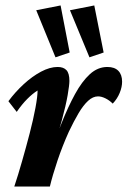

<svg xmlns="http://www.w3.org/2000/svg" viewBox="-20 -681 466 701"><path d="M337.9 -329.1Q319.3 -329.1 301.8 -313Q284.2 -296.9 267.1 -268.1Q250 -239.3 231.4 -200.2Q208 -148.4 189.9 -94.7Q171.9 -41 162.1 0H32.2Q45.9 -41 60.5 -92.3Q75.2 -143.6 88.4 -194.3Q101.6 -245.1 109.4 -287.1Q117.2 -329.1 117.2 -350.6Q98.6 -338.9 79.6 -319.8Q60.5 -300.8 41 -272.5L10.7 -311.5Q35.2 -344.7 66.4 -373.5Q97.7 -402.3 129.9 -419.4Q162.1 -436.5 190.4 -436.5Q211.9 -436.5 222.7 -424.8Q233.4 -413.1 233.4 -385.7Q233.4 -371.1 227.1 -334Q220.7 -296.9 205.1 -239.3Q189.5 -181.6 160.2 -104.5H156.2Q180.7 -170.9 204.6 -231Q228.5 -291 253.9 -337.4Q279.3 -383.8 308.1 -410.2Q336.9 -436.5 372.1 -436.5Q398.4 -436.5 412.1 -422.4Q425.8 -408.2 425.8 -382.8Q425.8 -363.3 417 -341.8Q408.2 -320.3 391.6 -302.7Q379.9 -314.5 365.2 -321.8Q350.6 -329.1 337.9 -329.1ZM306.6 -471.7 235.4 -643.6 324.2 -661.1 358.4 -489.3ZM182.6 -471.7 112.3 -643.6 201.2 -661.1 234.4 -489.3Z"/></svg>

Font: Crimson Pro ExtraLight
Style: Bold Italic
Weight: 700
Italic angle: -12°
Version: Version 1.002